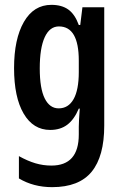

<svg xmlns="http://www.w3.org/2000/svg" viewBox="-20 -526 509 792"><path d="M58 210V118Q94 138 126 147.5Q158 157 192 157Q305 157 305 29V-3Q305 -24 309 -78H305Q286 -33 257.5 -11.5Q229 10 187 10Q117 10 77.5 -57.5Q38 -125 38 -245Q38 -365 78.5 -435.5Q119 -506 192 -506Q235 -506 262 -486.5Q289 -467 305 -423H311L320 -496H410V-8Q410 119 358 182.5Q306 246 195 246Q118 246 58 210ZM305 -229V-276Q305 -417 223 -417Q185 -417 164.5 -372.5Q144 -328 144 -244Q144 -161 164.5 -120Q185 -79 222 -79Q262 -79 283.5 -117Q305 -155 305 -229Z"/></svg>

Font: Noto Sans Armenian Medium Cond
Style: Regular
Weight: 500
Width: 3
Designer: Monotype Design team
Foundry: Monotype Imaging Inc.
Version: Version 1.000